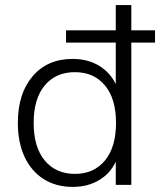

<svg xmlns="http://www.w3.org/2000/svg" viewBox="-20 -725 628 753"><path d="M265 8Q200 8 151.5 -22.5Q103 -53 76.5 -109.5Q50 -166 50 -243Q50 -358 108 -426Q166 -494 265 -494Q324 -494 368 -467.5Q412 -441 434 -395V-558H239V-606H434V-705H495V-606H588V-558H495V0H434V-91Q413 -45 368.5 -18.5Q324 8 265 8ZM274 -43Q348 -43 391.5 -95.5Q435 -148 435 -243Q435 -338 391.5 -390Q348 -442 274 -442Q199 -442 155.5 -390Q112 -338 112 -243Q112 -148 155.5 -95.5Q199 -43 274 -43Z"/></svg>

Font: Nunito Sans Light
Style: Regular
Weight: 300
Designer: Vernon Adams
Foundry: Vernon Adams
Version: Version 3.101; ttfautohint (v1.8.4.7-5d5b);gftools[0.9.27]